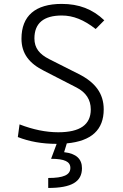

<svg xmlns="http://www.w3.org/2000/svg" viewBox="-20 -723 626 978"><path d="M225.6 234.4C344.2 234.4 397.5 203.1 397.5 133.8C397.5 87.9 369.6 59.1 306.6 52.2L320.3 7.3C446.3 -4.4 508.3 -62 508.3 -166C508.3 -246.6 465.3 -303.7 380.4 -346.2L230.5 -421.9C181.2 -446.8 155.3 -478 155.3 -527.3C155.3 -605 202.6 -644 294.9 -644C352.5 -644 407.7 -622.1 467.3 -575.2L511.2 -619.6C451.2 -676.8 381.8 -703.1 294.4 -703.1C159.7 -703.1 89.4 -642.1 89.4 -525.9C89.4 -449.7 129.4 -399.4 205.1 -361.8L369.6 -277.3C418 -252.4 442.4 -215.3 442.4 -165.5C442.4 -87.9 387.7 -49.3 276.9 -49.3C213.4 -49.3 147.9 -63 79.6 -89.4L70.8 -24.9C128.9 -2 194.3 9.8 268.6 9.8L240.2 85.9C308.6 85.9 338.4 100.1 338.4 132.3C338.4 168 303.7 183.6 225.6 183.6Z"/></svg>

Font: Cascadia Mono Light
Style: Regular
Weight: 300
Monospace: yes
Designer: Aaron Bell
Foundry: Saja Typeworks
Version: Version 2404.023